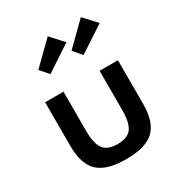

<svg xmlns="http://www.w3.org/2000/svg" viewBox="-197 -976 1058 1128"><g transform="rotate(-30 332.0 -412.0)"><path d="M595.5 -755 516.5 -840 370.5 -696.5 419.5 -639.5ZM370 -755 292 -840 145.5 -696.5 195 -639.5ZM332 16C420 16 483 -2 521.5 -38.5C560 -74.5 579 -134 579 -217.5V-512H454.5V-245.5C454.5 -188 445.5 -147 427 -122.5C408.5 -98 376.5 -86 332 -86C287.5 -86 256 -98 237.5 -122.5C219 -147 209.5 -188 209.5 -245.5V-512H85V-217.5C85 -134 104 -74.5 142.5 -38.5C181 -2 244 16 332 16Z"/></g></svg>

Font: Spartan SemiBold
Style: Regular
Weight: 600
Designer: Matt Bailey, Mirko Velimirovic
Foundry: Matt Bailey
Version: Version 1.003